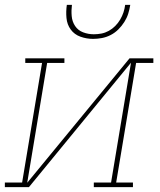

<svg xmlns="http://www.w3.org/2000/svg" viewBox="-38 -770 658 790"><path d="M-18 0V-19H53L135 -511H66V-530H227V-511H156L74 -18L495 -530H593V-511H522L440 -19H509V0H348V-19H419L501 -512L81 0ZM345 -610Q318 -610 293 -619Q268 -628 253 -648.5Q238 -669 235.5 -696Q233 -723 237 -750H258Q255 -727 257 -704Q259 -681 271 -663Q283 -645 304 -637Q325 -629 348 -629Q364 -629 379.5 -632Q395 -635 409.5 -643Q424 -651 436 -663Q448 -675 456.5 -689.5Q465 -704 470 -719Q475 -734 477 -750H498Q495 -731 489.5 -713.5Q484 -696 473.5 -679.5Q463 -663 449 -649Q435 -635 417.5 -626Q400 -617 381.5 -613.5Q363 -610 345 -610Z"/></svg>

Font: Iosevka Curly Slab ThExObl
Style: Regular
Weight: 100
Width: 7
Italic angle: -9°
Monospace: yes
Designer: Belleve Invis
Foundry: Belleve Invis
Version: Version 11.1.0; ttfautohint (v1.8.3)